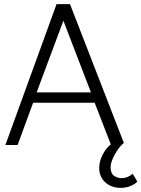

<svg xmlns="http://www.w3.org/2000/svg" viewBox="-20 -700 683 927"><path d="M318 -680 578 -10Q556 7 535 44.5Q514 82 514 107Q514 137 530.5 148.5Q547 160 566 160Q582 160 595.5 154.5Q609 149 621 139L643 177Q630 190 609 198.5Q588 207 563 207Q518 207 488.5 180.5Q459 154 459 111Q459 81 474.5 49Q490 17 515 -3L437 -204H140L65 0H6L253 -680ZM286 -600 157 -254H419Z"/></svg>

Font: Palanquin Light
Style: Regular
Weight: 300
Designer: Pria Ravichandran
Version: Version 1.0.4